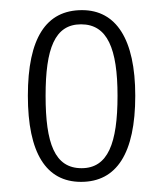

<svg xmlns="http://www.w3.org/2000/svg" viewBox="-20 -739 321 379"><path d="M140 -380C210 -380 247 -436 247 -550C247 -662 209 -719 142 -719C71 -719 35 -664 35 -550C35 -437 71 -380 140 -380ZM141 -407C88 -407 70 -456 70 -550C70 -643 88 -691 140 -691C192 -691 212 -643 212 -550C212 -456 193 -407 141 -407Z"/></svg>

Font: Noto Serif Lao ExtraCondensed ExtraLight
Style: Regular
Weight: 200
Width: 2
Designer: Monotype Design Team
Foundry: Monotype Imaging Inc.
Version: Version 2.003